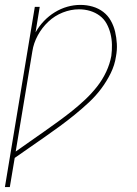

<svg xmlns="http://www.w3.org/2000/svg" viewBox="-40 -548 560 783"><path d="M-20 215 102 -520H122L105 -416Q119 -441 139 -462Q159 -483 183.5 -498Q208 -513 234.5 -520.5Q261 -528 288 -528Q314 -528 338 -521Q362 -514 381 -499.5Q400 -485 412 -463.5Q424 -442 429.5 -418.5Q435 -395 436.5 -369.5Q438 -344 433 -318Q428 -283 411.5 -249.5Q395 -216 372.5 -186Q350 -156 322 -130Q294 -104 264.5 -80Q235 -56 205 -34Q175 -12 143.5 10Q112 32 81 53.5Q50 75 20 96L0 215ZM24 70Q52 50 81.5 29.5Q111 9 140 -11.5Q169 -32 198 -53Q227 -74 254.5 -96Q282 -118 308 -142.5Q334 -167 356 -195Q378 -223 393 -255Q408 -287 414 -320Q417 -343 416.5 -366Q416 -389 410.5 -411Q405 -433 394.5 -452Q384 -471 366.5 -484Q349 -497 327.5 -503.5Q306 -510 282 -510Q249 -510 216 -497Q183 -484 157 -459.5Q131 -435 114 -403.5Q97 -372 92 -339Z"/></svg>

Font: Iosevka SS18 Thin
Style: Italic
Weight: 100
Italic angle: -9°
Monospace: yes
Designer: Belleve Invis
Foundry: Belleve Invis
Version: Version 25.1.1; ttfautohint (v1.8.4)